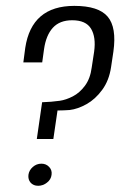

<svg xmlns="http://www.w3.org/2000/svg" viewBox="-20 -614 419 640"><path d="M102.7 -150.6 120.4 -273.2Q135.3 -273.8 150.5 -274.9Q165.7 -276.1 179.4 -278.1Q200 -281.1 222.8 -292.8Q245.6 -304.5 263.2 -328.3Q280.9 -352 285.7 -389L293.8 -442Q300.4 -490.3 283.4 -518.4Q266.4 -546.5 220.6 -546.5Q179 -546.5 156.2 -521.5Q133.4 -496.4 126.8 -450.1L120.7 -406H57.8L64.1 -454Q85.1 -594.4 227.6 -594.4Q308.6 -594.4 338.9 -558.5Q369.3 -522.6 358 -442.1L350.3 -390.7Q343.6 -345.5 320.6 -314.4Q297.7 -283.2 268.6 -266.9Q239.5 -250.6 212.2 -247.3Q202.5 -246.7 192.6 -246.2Q182.7 -245.7 171.7 -245.7L157.8 -150.6ZM107.4 5.3Q91 5.3 82 -5.2Q73 -15.6 74.8 -31.4Q77 -46.7 89.4 -57.5Q101.8 -68.4 118.1 -68.4Q133.7 -68.4 143.9 -57.5Q154.1 -46.7 151.9 -31.4Q150.1 -15.6 136.5 -5.2Q123 5.3 107.4 5.3Z"/></svg>

Font: Alumni Sans SC Thin
Style: Italic
Weight: 100
Italic angle: -8°
Designer: Robert E. Leuschke
Foundry: Robert E. Leuschke
Version: Version 1.016